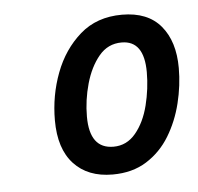

<svg xmlns="http://www.w3.org/2000/svg" viewBox="-36 -759 429 417"><g transform="rotate(-5 178.5 -550.0)"><path d="M194 -378Q140 -378 109.5 -411Q79 -444 79 -506Q79 -560 97.5 -609Q116 -658 152.5 -690Q189 -722 244 -722Q300 -722 328.5 -688Q357 -654 357 -596Q357 -558 347.5 -519.5Q338 -481 318.5 -449Q299 -417 268 -397.5Q237 -378 194 -378ZM201 -438Q230 -438 249.5 -461.5Q269 -485 278 -521Q287 -557 287 -593Q287 -662 238 -662Q208 -662 188.5 -638.5Q169 -615 159 -579.5Q149 -544 149 -508Q149 -438 201 -438Z"/></g></svg>

Font: Noto Sans SemiCondensed Medium
Style: Italic
Weight: 500
Width: 4
Italic angle: -12°
Designer: Monotype Design Team
Foundry: Monotype Imaging Inc.
Version: Version 2.013; ttfautohint (v1.8.4.7-5d5b)